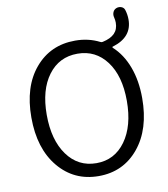

<svg xmlns="http://www.w3.org/2000/svg" viewBox="-95 -965 927 1058"><g transform="rotate(-10 368.0 -436.5)"><path d="M372.1 -59.6Q473.6 -59.6 534.7 -144Q595.7 -228.5 595.7 -369.1Q595.7 -508.8 534.7 -590.3Q473.6 -671.9 372.1 -671.9Q269.5 -671.9 208.5 -590.3Q147.5 -508.8 147.5 -369.1Q147.5 -228.5 208.5 -144Q269.5 -59.6 372.1 -59.6ZM606.4 -834Q602.5 -848.6 607.9 -862.3Q613.3 -876 627 -881.8Q633.8 -884.8 642.6 -884.8Q648.4 -884.8 654.3 -882.8Q668.9 -877.9 673.8 -864.3Q682.6 -836.9 682.6 -808.6Q682.6 -710 572.3 -676.8Q569.3 -676.8 568.8 -674.3Q568.4 -671.9 570.3 -669.9Q624 -621.1 652.8 -543.9Q681.6 -466.8 681.6 -369.1Q681.6 -195.3 595.7 -91.3Q509.8 12.7 372.1 12.7Q234.4 12.7 147.9 -91.3Q61.5 -195.3 61.5 -369.1Q61.5 -542 147.5 -643.6Q233.4 -745.1 372.1 -745.1Q446.3 -745.1 507.8 -713.9Q514.6 -710 521.5 -711.9Q566.4 -721.7 588.4 -744.1Q610.4 -766.6 610.4 -803.7Q610.4 -818.4 606.4 -834Z"/></g></svg>

Font: Gen Jyuu Gothic Normal
Style: Regular
Weight: 300
Designer: [Source Han Sans]
Ryoko NISHIZUKA  (kana & ideographs); Paul D. Hunt (Latin, Greek & Cyrillic); Wenlong ZHANG  (bopomofo
Version: Version 1.002.20150607